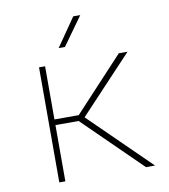

<svg xmlns="http://www.w3.org/2000/svg" viewBox="-82 -799 764 868"><g transform="rotate(-10 300.0 -364.5)"><path d="M254.4 -258.3H147.9V0H120.1V-528.3H147.9V-284.2H259.3L486.3 -528.3H526.4L283.7 -270L559.6 0H518.1ZM312.5 -728.5H344.7L251.5 -598.6H222.7Z"/></g></svg>

Font: Roboto Mono Thin
Style: Regular
Weight: 250
Designer: Google
Version: Version 2.000985; 2015; ttfautohint (v1.3)